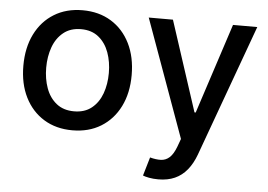

<svg xmlns="http://www.w3.org/2000/svg" viewBox="-52 -623 1255 898"><g transform="rotate(5 575.0 -174.5)"><path d="M301.1 11Q224.4 11 167.3 -24.1Q110.1 -59.3 78.5 -122.5Q46.9 -185.7 46.9 -270.2Q46.9 -355.1 78.5 -418.7Q110.1 -482.2 167.3 -517.4Q224.4 -552.6 301.1 -552.6Q377.8 -552.6 435 -517.4Q492.2 -482.2 523.8 -418.7Q555.4 -355.1 555.4 -270.2Q555.4 -185.7 523.8 -122.5Q492.2 -59.3 435 -24.1Q377.8 11 301.1 11ZM301.5 -78.1Q351.2 -78.1 383.9 -104.4Q416.5 -130.7 432.4 -174.4Q448.2 -218 448.2 -270.6Q448.2 -322.8 432.4 -366.7Q416.5 -410.5 383.9 -437.1Q351.2 -463.8 301.5 -463.8Q251.4 -463.8 218.6 -437.1Q185.7 -410.5 169.9 -366.7Q154.1 -322.8 154.1 -270.6Q154.1 -218 169.9 -174.4Q185.7 -130.7 218.6 -104.4Q251.4 -78.1 301.5 -78.1ZM721.6 204.5Q697.8 204.5 678.3 200.8Q658.7 197.1 649.1 192.8L674.7 105.8Q703.8 113.6 726.6 112.6Q749.3 111.5 766.9 95.5Q784.4 79.5 797.9 43.3L811.1 7.1L611.5 -545.5H725.1L863.3 -122.2H869L1007.1 -545.5H1121.1L896.3 72.8Q880.7 115.4 856.5 145.1Q832.4 174.7 799 189.6Q765.6 204.5 721.6 204.5Z"/></g></svg>

Font: InterMG Medium
Style: Regular
Weight: 500
Designer: Rasmus Andersson
Foundry: rsms
Version: Version 3.019;December 26, 2023;FontCreator 15.0.0.2955 64-b